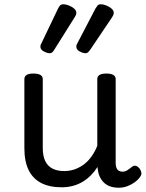

<svg xmlns="http://www.w3.org/2000/svg" viewBox="-20 -859 685 898"><path d="M269 17Q211 17 172 -3.5Q133 -24 113.5 -64.5Q94 -105 94 -166V-489Q94 -502 104.5 -508.5Q115 -515 136 -515Q158 -515 169 -508.5Q180 -502 180 -489V-166Q180 -131 191 -107Q202 -83 224.5 -71Q247 -59 280 -59Q308 -59 332 -68Q356 -77 375.5 -92.5Q395 -108 410 -130Q425 -152 435 -177V-489Q435 -502 445.5 -508.5Q456 -515 478 -515Q499 -515 510 -508.5Q521 -502 521 -489V-96Q521 -82 525 -73Q529 -64 536.5 -60Q544 -56 553 -56Q562 -56 569.5 -59.5Q577 -63 584.5 -69Q592 -75 599 -80Q607 -86 616.5 -83Q626 -80 634 -69Q639 -62 641 -52Q643 -42 636 -33Q626 -18 610 -6.5Q594 5 575 12Q556 19 536 19Q512 19 494.5 12.5Q477 6 465 -6Q453 -18 446 -34Q439 -50 437 -69L436 -78Q422 -56 404.5 -38.5Q387 -21 366 -8.5Q345 4 320.5 10.5Q296 17 269 17ZM213 -610Q201 -610 185 -618.5Q169 -627 169 -640Q169 -643 169.5 -646.5Q170 -650 173 -655L252 -820Q256 -828 261 -833.5Q266 -839 277 -839Q288 -839 302 -833.5Q316 -828 326.5 -819Q337 -810 337 -799Q337 -795 335.5 -790.5Q334 -786 329 -778L233 -625Q228 -617 223.5 -613.5Q219 -610 213 -610ZM381 -610Q368 -610 352.5 -618.5Q337 -627 337 -640Q337 -643 337.5 -646.5Q338 -650 341 -655L427 -820Q432 -828 436.5 -833.5Q441 -839 452 -839Q463 -839 477 -833.5Q491 -828 501.5 -819Q512 -810 512 -799Q512 -795 510.5 -790.5Q509 -786 504 -778L401 -625Q395 -617 390.5 -613.5Q386 -610 381 -610Z"/></svg>

Font: Playwrite FR Trad
Style: Regular
Weight: 400
Designer: Veronika Burian, José Scaglione
Foundry: TypeTogether
Version: Version 1.000